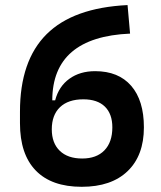

<svg xmlns="http://www.w3.org/2000/svg" viewBox="-20 -716 626 746"><path d="M297.4 9.8Q180.2 9.8 118.9 -53.5Q57.6 -116.7 57.6 -237.3V-282.2Q57.6 -480 160.9 -583Q264.2 -686 475.6 -696.3L485.4 -585.4Q183.6 -572.3 183.1 -326.2H194.3Q208.5 -380.4 249.5 -409.9Q290.5 -439.5 349.6 -439.5Q440.4 -439.5 489.7 -382.6Q539.1 -325.7 539.1 -221.2Q539.1 -111.8 475.8 -51Q412.6 9.8 297.4 9.8ZM299.3 -100.1Q355 -100.1 385.7 -131.8Q416.5 -163.6 416.5 -221.2Q416.5 -273.4 387.5 -301.8Q358.4 -330.1 303.7 -330.1Q245.1 -330.1 213.1 -299.6Q181.2 -269 181.2 -213.4Q181.2 -160.2 212.2 -130.1Q243.2 -100.1 299.3 -100.1Z"/></svg>

Font: Cascadia Mono NF SemiBold
Style: Regular
Weight: 600
Monospace: yes
Designer: Aaron Bell
Foundry: Saja Typeworks
Version: Version 2404.023; ttfautohint (v1.8.4)